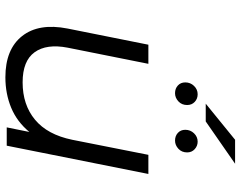

<svg xmlns="http://www.w3.org/2000/svg" viewBox="-110 -778 893 713"><g transform="rotate(90 336.5 -421.5)"><path d="M267 5Q163 5 114 -57Q65 -119 86 -226L146 -526H217L157 -226Q142 -148 174 -103.5Q206 -59 286 -59Q369 -59 424.5 -105Q480 -151 499 -243L555 -526H626L521 0H453L470 -84Q432 -38 380 -16.5Q328 5 267 5ZM502 -625Q485 -625 473.5 -635.5Q462 -646 462 -663Q462 -682 475 -695.5Q488 -709 506 -709Q522 -709 534 -698Q546 -687 546 -670Q546 -650 532.5 -637.5Q519 -625 502 -625ZM326 -625Q309 -625 297.5 -635.5Q286 -646 286 -663Q286 -682 299 -695.5Q312 -709 330 -709Q347 -709 358.5 -698Q370 -687 370 -670Q370 -650 356.5 -637.5Q343 -625 326 -625ZM365 -739 499 -848H588L431 -739Z"/></g></svg>

Font: Montserrat
Style: Italic
Weight: 400
Italic angle: -11.3°
Designer: Julieta Ulanovsky
Foundry: Julieta Ulanovsky
Version: Version 9.000; ttfautohint (v1.8.4.7-5d5b)